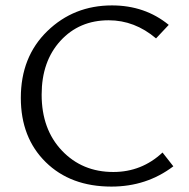

<svg xmlns="http://www.w3.org/2000/svg" viewBox="-20 -684 699 710"><path d="M392 6Q241 6 149 -84.5Q57 -175 57 -322Q57 -474 155 -569Q253 -664 394 -664Q516 -664 604 -592L557 -542Q478 -609 382 -609Q273 -609 203.5 -533Q134 -457 134 -334Q134 -206 209 -127Q284 -48 399 -48Q504 -48 581 -120L621 -69Q522 6 392 6Z"/></svg>

Font: EauTestSC
Style: Regular
Weight: 400
Designer: Christian Thalmann (Catharsis Fonts)
Version: Version 0.001;PS 000.001;hotconv 1.0.88;makeotf.lib2.5.64775